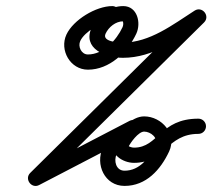

<svg xmlns="http://www.w3.org/2000/svg" viewBox="-20 -586 698 631"><path d="M349 -566C349 -566 349 -566 349 -566C295.4 -566 220.9 -520.7 198.4 -472.6C174.6 -421.4 210.8 -357 269 -357C339.9 -357 399.6 -414.6 428 -475.4C444.4 -510.5 431.6 -566 385 -566C340.7 -566 300 -535.9 281.7 -496.6C248.6 -425.6 328.4 -396 383.9 -396C483.7 -396 566.2 -457.4 646.5 -509C659.1 -517 656.6 -532 648.3 -542.3C640.1 -552.6 626 -558.3 615.4 -547.8C436.8 -371.1 258.1 -194.4 79.4 -17.8C69.3 -7.8 70.3 5.4 77 14.6C83.6 23.7 96 28.7 108.5 22.2C215.2 -33.3 321.9 -88.8 428.7 -144.3C442.2 -151.4 441.7 -166.5 434.7 -177.6C427.8 -188.7 414.3 -195.7 402.1 -186.5C369.6 -162.1 335.8 -138.8 318 -100.6C292.3 -45.6 323.9 25 389.3 25C460.5 25 507.8 -28.3 535.9 -88.4C562.4 -145.3 511.8 -203.5 453.7 -203.5C412.2 -203.5 372.4 -158.1 356.1 -123.1C336.1 -80.2 383.1 -50.8 420.4 -50.8C521.4 -50.8 528.5 -146.1 632 -146C645.8 -146 657 -157.2 657 -171C657 -184.8 645.8 -196 632 -196C504.9 -196.1 501.2 -100.8 420.4 -100.8C414.2 -100.8 405.2 -103.3 400.5 -107.4C400.2 -107.7 400.3 -107.7 400.5 -107.4C401.1 -106.3 401.4 -105.2 401.5 -103.9C401.8 -100.3 401.1 -101.2 401.4 -101.9C408.6 -117.3 434.8 -153.5 453.7 -153.5C475.1 -153.5 501.4 -132.7 490.6 -109.6C471.2 -68.1 439.7 -25 389.3 -25C360.9 -25 353.2 -57.8 363.3 -79.4C377.1 -109 406.8 -127.5 432.1 -146.5C444.4 -155.7 444.5 -169.8 438.2 -179.8C431.9 -189.8 419.2 -195.7 405.6 -188.7C298.9 -133.2 192.2 -77.7 85.5 -22.2C72.9 -15.6 75.1 -0.7 83 10.2C90.9 21 104.5 27.7 114.6 17.8C293.2 -158.9 471.9 -335.6 650.6 -512.2C661.2 -522.7 659.7 -536.5 652.4 -545.6C645.1 -554.6 632.1 -559.1 619.5 -551C548.3 -505.3 472.1 -446 383.9 -446C369.6 -446 314.5 -448.6 327 -475.4C337.1 -497.2 360.2 -516 385 -516C385 -516 385 -516 385 -516C383.8 -516.2 382.7 -517.6 383.4 -516.3C386.2 -510.7 385.2 -502.1 382.7 -496.6C362.8 -453.9 319.7 -407 269 -407C247.1 -407 235.3 -433.3 243.8 -451.4C258 -482.1 315.1 -516 349 -516C362.8 -516 374 -527.1 374 -541C374 -554.8 362.8 -566 349 -566Z"/></svg>

Font: FRB American Cursive Guidelines Semibold
Style: Italic
Weight: 600
Italic angle: -25°
Version: Version 2.0;Modular Font Editor K font №1